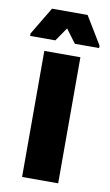

<svg xmlns="http://www.w3.org/2000/svg" viewBox="-115 -723 439 765"><g transform="rotate(10 104.5 -340.5)"><path d="M31 0V-510H177V0ZM-35 -559V-569L32 -681H176L244 -569V-559H146L105 -614L67 -559Z"/></g></svg>

Font: Saira ExtraCondensed Black
Style: Regular
Weight: 900
Width: 2
Designer: Hector Gatti with collaboration of the Omnibus-Type team
Foundry: Omnibus-Type
Version: Version 1.101